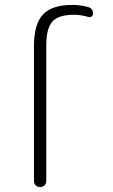

<svg xmlns="http://www.w3.org/2000/svg" viewBox="-20 -760 461 780"><path d="M118 -25V-573Q118 -662 154.5 -701Q191 -740 273 -740Q308 -740 339 -731Q358 -726 358 -704Q358 -697 352 -693Q346 -689 339 -691Q310 -700 280 -700Q218 -700 193 -672.5Q168 -645 168 -575V-25Q168 -14 161 -7Q154 0 143 0Q132 0 125 -7Q118 -14 118 -25Z"/></svg>

Font: Rounded Mplus 1c Light
Style: Regular
Weight: 300
Version: Version 1.059.20150529